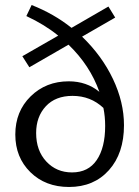

<svg xmlns="http://www.w3.org/2000/svg" viewBox="-20 -739 554 765"><path d="M307 -593Q386 -517 430 -424.5Q474 -332 474 -240Q474 -128 414 -61Q354 6 255 6Q161 6 101 -53Q41 -112 41 -203Q41 -295 102 -355Q163 -415 254 -415Q325 -415 376 -373Q339 -478 253 -561L97 -471L69 -515L212 -597Q158 -641 85 -675L106 -719Q195 -684 265 -628L412 -713L439 -669ZM267 -52Q332 -52 365.5 -101.5Q399 -151 399 -237Q399 -275 392 -309Q341 -357 269 -357Q201 -357 162.5 -315.5Q124 -274 124 -209Q124 -139 164.5 -95.5Q205 -52 267 -52Z"/></svg>

Font: EauTestInfant Medium
Style: Regular
Weight: 500
Designer: Christian Thalmann (Catharsis Fonts)
Version: Version 0.001;PS 000.001;hotconv 1.0.88;makeotf.lib2.5.64775